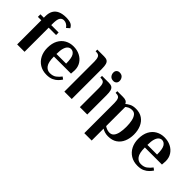

<svg xmlns="http://www.w3.org/2000/svg" viewBox="25 -1435 2390 2390"><g transform="rotate(45 1220.0 -240.0)"><path d="M72 0V-425H12V-470H72V-497Q72 -554 93.5 -592.5Q115 -631 158.5 -650.5Q202 -670 267 -670Q293 -670 319 -665.5Q345 -661 358 -653Q371 -646 380.5 -635Q390 -624 397 -610L357 -575Q342 -598 320 -611.5Q298 -625 272 -625Q238 -625 220 -597.5Q202 -570 202 -497V-470H332V-425H202V0Z M597 10Q527 10 475 -22Q423 -54 395 -109.5Q367 -165 367 -235Q367 -315 396 -369.5Q425 -424 475 -452Q525 -480 587 -480Q649 -480 699 -455Q749 -430 778 -385Q807 -340 807 -280L803 -217H502Q502 -118 532.5 -76.5Q563 -35 612 -35Q664 -35 696.5 -59Q729 -83 755 -118L786 -95Q772 -73 748.5 -48.5Q725 -24 688.5 -7Q652 10 597 10ZM502 -262H672Q672 -361 648.5 -398Q625 -435 587 -435Q565 -435 545.5 -419Q526 -403 514 -365.5Q502 -328 502 -262Z M903 0V-530Q903 -575 890.5 -602.5Q878 -630 833 -630H823V-660H943Q978 -660 997.5 -648Q1017 -636 1025 -608Q1033 -580 1033 -530V0Z M1176 0V-340Q1176 -385 1163.5 -412.5Q1151 -440 1106 -440H1096V-470H1216Q1251 -470 1270.5 -458Q1290 -446 1298 -418Q1306 -390 1306 -340V0ZM1241 -524Q1203 -524 1184.5 -547Q1166 -570 1166 -600Q1166 -626 1182 -641Q1198 -656 1221 -656Q1259 -656 1277.5 -633Q1296 -610 1296 -580Q1296 -554 1280 -539Q1264 -524 1241 -524Z M1444 190V-340Q1444 -385 1432 -412.5Q1420 -440 1375 -440H1365V-470H1464Q1498 -470 1517.5 -461Q1537 -452 1548 -428Q1566 -444 1599 -462Q1632 -480 1684 -480Q1754 -480 1800.5 -447.5Q1847 -415 1870.5 -359.5Q1894 -304 1894 -235Q1894 -167 1870.5 -111Q1847 -55 1799.5 -22.5Q1752 10 1679 10Q1646 10 1617.5 0.5Q1589 -9 1574 -20V190ZM1659 -35Q1697 -35 1718.5 -61Q1740 -87 1749.5 -132.5Q1759 -178 1759 -235Q1759 -293 1749.5 -338Q1740 -383 1719.5 -409Q1699 -435 1664 -435Q1630 -435 1609 -424Q1588 -413 1574 -401V-65Q1586 -55 1610 -45Q1634 -35 1659 -35Z M2198 10Q2128 10 2076 -22Q2024 -54 1996 -109.5Q1968 -165 1968 -235Q1968 -315 1997 -369.5Q2026 -424 2076 -452Q2126 -480 2188 -480Q2250 -480 2300 -455Q2350 -430 2379 -385Q2408 -340 2408 -280L2404 -217H2103Q2103 -118 2133.5 -76.5Q2164 -35 2213 -35Q2265 -35 2297.5 -59Q2330 -83 2356 -118L2387 -95Q2373 -73 2349.5 -48.5Q2326 -24 2289.5 -7Q2253 10 2198 10ZM2103 -262H2273Q2273 -361 2249.5 -398Q2226 -435 2188 -435Q2166 -435 2146.5 -419Q2127 -403 2115 -365.5Q2103 -328 2103 -262Z"/></g></svg>

Font: El Messiri
Style: Regular
Weight: 400
Designer: Mohamed Gaber
Foundry: Kief Type Foundry
Version: Version 2.020